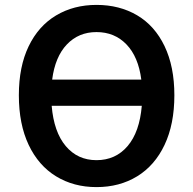

<svg xmlns="http://www.w3.org/2000/svg" viewBox="-20 -751 789 784"><path d="M57 -362Q57 -479 97 -562Q137 -645 209 -688Q281 -731 374 -731Q468 -731 540 -688.5Q612 -646 652 -562.5Q692 -479 692 -362Q692 -244 652 -159.5Q612 -75 540 -31Q468 13 374 13Q281 13 209 -31Q137 -75 97 -159.5Q57 -244 57 -362ZM559 -319H191Q200 -212 248.5 -154.5Q297 -97 374 -97Q452 -97 501 -154.5Q550 -212 559 -319ZM557 -426Q545 -519 496.5 -569.5Q448 -620 374 -620Q301 -620 253 -569.5Q205 -519 193 -426Z"/></svg>

Font: Nebula Sans Semibold
Style: Regular
Weight: 600
Designer: Paul D. Hunt for Adobe (as Source Sans)
Foundry: Nebula Entertainment & Broadcasting LLC
Version: Version 1.010